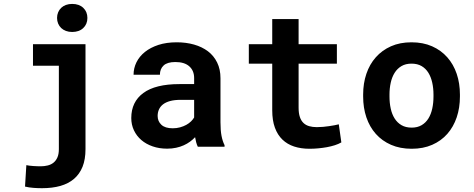

<svg xmlns="http://www.w3.org/2000/svg" viewBox="-20 -756 2440 989"><path d="M149.9 -528.3H420.4V12.2Q420.4 64.9 405.3 102.8Q390.1 140.6 361.3 165.3Q332.5 189.9 291 201.7Q249.5 213.4 196.3 213.4Q174.3 213.4 151.9 211.7Q129.4 210 108.9 205.1L115.7 94.7Q121.6 96.2 132.1 97.4Q142.6 98.6 153.6 99.4Q164.6 100.1 174.6 100.3Q184.6 100.6 189.5 100.6Q209 100.6 226.3 96.2Q243.7 91.8 256.1 81.5Q268.6 71.3 275.9 54.4Q283.2 37.6 283.2 12.2V-417.5H149.9ZM273.9 -663.6Q273.9 -679.2 279.5 -692.6Q285.2 -706.1 295.2 -715.6Q305.2 -725.1 319.6 -730.5Q334 -735.8 351.6 -735.8Q387.7 -735.8 408.9 -715.6Q430.2 -695.3 430.2 -663.6Q430.2 -631.8 408.9 -611.6Q387.7 -591.3 351.6 -591.3Q334 -591.3 319.6 -596.7Q305.2 -602.1 295.2 -611.6Q285.2 -621.1 279.5 -634.5Q273.9 -647.9 273.9 -663.6Z M999 0Q994.1 -9.8 990.7 -22.5Q987.3 -35.2 984.9 -49.3Q973.6 -37.1 959 -26.4Q944.3 -15.6 926.5 -7.6Q908.7 0.5 887.2 5.1Q865.7 9.8 840.8 9.8Q800.3 9.8 766.4 -2Q732.4 -13.7 708 -34.7Q683.6 -55.7 669.9 -84.7Q656.2 -113.8 656.2 -147.9Q656.2 -231.4 718.5 -277.1Q780.8 -322.8 904.3 -322.8H980V-354Q980 -392.1 955.1 -414.3Q930.2 -436.5 883.3 -436.5Q841.8 -436.5 822.8 -418.7Q803.7 -400.9 803.7 -371.1H668Q668 -404.8 682.9 -435.1Q697.8 -465.3 726.3 -488.3Q754.9 -511.2 796.1 -524.7Q837.4 -538.1 890.6 -538.1Q938.5 -538.1 979.7 -526.4Q1021 -514.6 1051.3 -491.7Q1081.5 -468.8 1098.6 -433.8Q1115.7 -398.9 1115.7 -353V-126.5Q1115.7 -84 1121.1 -56.2Q1126.5 -28.3 1136.7 -8.3V0ZM869.6 -95.2Q890.1 -95.2 907.7 -100.1Q925.3 -105 939.5 -112.8Q953.6 -120.6 963.9 -130.6Q974.1 -140.6 980 -150.9V-241.7H910.6Q878.9 -241.7 856.4 -235.6Q834 -229.5 819.8 -218.5Q805.7 -207.5 798.8 -192.1Q792 -176.8 792 -158.7Q792 -131.3 811.3 -113.3Q830.6 -95.2 869.6 -95.2Z M1518.1 -657.7V-528.3H1715.3V-428.2H1518.1V-201.2Q1518.1 -172.4 1524.7 -153.1Q1531.2 -133.8 1543.5 -122.3Q1555.7 -110.8 1573 -106Q1590.3 -101.1 1611.8 -101.1Q1627.4 -101.1 1643.8 -102.5Q1660.2 -104 1675 -106.2Q1689.9 -108.4 1702.9 -110.8Q1715.8 -113.3 1725.1 -115.7L1738.3 -22.5Q1724.1 -14.2 1705.1 -8.1Q1686 -2 1664.6 2Q1643.1 5.9 1619.9 8.1Q1596.7 10.3 1574.2 10.3Q1530.8 10.3 1495.4 -1.2Q1460 -12.7 1434.8 -36.9Q1409.7 -61 1396 -98.4Q1382.3 -135.7 1382.3 -188V-428.2H1261.7V-528.3H1382.3V-657.7Z M1850.6 -269Q1850.6 -326.7 1867.2 -375.7Q1883.8 -424.8 1915.8 -460.9Q1947.8 -497.1 1993.9 -517.6Q2040 -538.1 2099.6 -538.1Q2159.2 -538.1 2205.6 -517.6Q2252 -497.1 2283.9 -460.9Q2315.9 -424.8 2332.5 -375.7Q2349.1 -326.7 2349.1 -269V-258.8Q2349.1 -200.7 2332.5 -151.6Q2315.9 -102.5 2284.2 -66.4Q2252.4 -30.3 2206.1 -10Q2159.7 10.3 2100.6 10.3Q2041 10.3 1994.4 -10Q1947.8 -30.3 1915.8 -66.4Q1883.8 -102.5 1867.2 -151.6Q1850.6 -200.7 1850.6 -258.8ZM1986.3 -258.8Q1986.3 -225.6 1992.7 -196.5Q1999 -167.5 2012.7 -145.8Q2026.4 -124 2048.1 -111.3Q2069.8 -98.6 2100.6 -98.6Q2130.4 -98.6 2151.9 -111.3Q2173.3 -124 2186.8 -145.8Q2200.2 -167.5 2206.5 -196.5Q2212.9 -225.6 2212.9 -258.8V-269Q2212.9 -301.3 2206.5 -330.1Q2200.2 -358.9 2186.8 -380.9Q2173.3 -402.8 2151.9 -415.5Q2130.4 -428.2 2099.6 -428.2Q2069.3 -428.2 2047.9 -415.5Q2026.4 -402.8 2012.7 -380.9Q1999 -358.9 1992.7 -330.1Q1986.3 -301.3 1986.3 -269Z"/></svg>

Font: TypoPRO Roboto Mono
Style: Bold
Weight: 700
Designer: Google
Version: Version 2.000986; 2015; ttfautohint (v1.3)